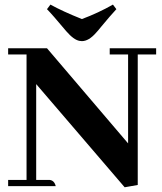

<svg xmlns="http://www.w3.org/2000/svg" viewBox="-20 -791 688 816"><path d="M446.3 -559.6H524.4V-181.6L179.7 -585.9H14.6V-559.6H92.8V-26.4H14.6V0H216.8Q210.9 -24.4 190.4 -26.4H133.8V-433.6L509.8 4.9L565.4 -4.9V-559.6H643.6V-585.9H446.3ZM328.1 -616.2Q357.4 -616.2 388.7 -652.3Q395.5 -659.2 411.1 -678.7Q448.2 -723.6 474.6 -752L460 -771.5Q398.4 -736.3 328.1 -710Q245.1 -743.2 194.3 -771.5L179.7 -752Q202.1 -729.5 261.7 -658.2Q293.9 -621.1 318.4 -617.2Q323.2 -616.2 328.1 -616.2Z"/></svg>

Font: Abhaya Libre ExtraBold
Style: Regular
Weight: 800
Designer: Pushpananda Ekanayake, Sol Matas, Pathum Egodawatta
Foundry: Mooniak
Version: Version 1.050 ; ttfautohint (v1.6)